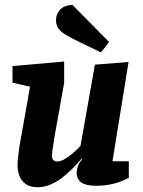

<svg xmlns="http://www.w3.org/2000/svg" viewBox="-20 -766 595 799"><path d="M137 13Q105 13 86.5 -0.5Q68 -14 60.5 -35Q53 -56 53 -78Q53 -90 55 -110Q57 -130 60 -150Q63 -170 65 -180L105 -405L32 -422V-491L247 -510V-421L207 -198Q206 -189 203 -172Q200 -155 198 -139.5Q196 -124 196 -118Q196 -107 201.5 -100.5Q207 -94 219 -94Q232 -94 250 -104.5Q268 -115 285.5 -130.5Q303 -146 315 -159L375 -497L515 -508L448 -95H516V-26Q489 -11 454.5 -2Q420 7 379 7Q338 7 318.5 -6.5Q299 -20 299 -50Q299 -58 303.5 -72.5Q308 -87 322 -103L319 -105Q309 -93 290.5 -73.5Q272 -54 248 -34Q224 -14 195.5 -0.5Q167 13 137 13ZM400 -548 309 -592Q278 -607 256.5 -619.5Q235 -632 224 -646.5Q213 -661 213 -682Q213 -706 229 -724.5Q245 -743 281 -746L434 -591Z"/></svg>

Font: Faustina ExtraBold
Style: Italic
Weight: 800
Italic angle: -8°
Designer: Alfonso Garcia
Foundry: http://www.omnibus-type.com
Version: Version 1.200